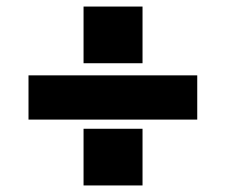

<svg xmlns="http://www.w3.org/2000/svg" viewBox="-20 -604 690 586"><path d="M67 -239V-374H582V-239ZM235 -38V-211H415V-38ZM235 -411V-584H415V-411Z"/></svg>

Font: Azeret Mono
Style: Bold
Weight: 700
Designer: Martin Vácha
Foundry: Displaay
Version: Version 1.002